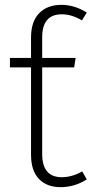

<svg xmlns="http://www.w3.org/2000/svg" viewBox="-20 -761 378 792"><path d="M319 -54 338 -21Q288 11 230 11Q173 11 140.5 -23Q108 -57 108 -123V-483H21V-522H108V-606Q108 -672 141.5 -706.5Q175 -741 233 -741Q288 -741 338 -709L318 -677Q276 -702 235 -702Q154 -702 154 -607V-522H292L286 -483H154V-126Q154 -30 235 -30Q277 -30 319 -54Z"/></svg>

Font: FiraGO ExtraLight
Style: Regular
Weight: 200
Designer: bBox Type
Foundry: bBox Type GmbH
Version: Version 1.001